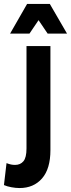

<svg xmlns="http://www.w3.org/2000/svg" viewBox="-70 -755 359 971"><path d="M-50 181 -37 70Q-24 75 -14 77Q-4 79 6 79Q33 79 48.5 60.5Q64 42 64 -4V-522H185V4Q185 99 142.5 147.5Q100 196 29 196Q10 196 -12 192Q-34 188 -50 181ZM-19 -585 67 -735H182L269 -585H171L125 -653L79 -585Z"/></svg>

Font: Radio Canada Condensed SemiBold
Style: Regular
Weight: 600
Width: 3
Designer: Charles Daoud, Etienne Aubert Bonn, Alexandre Saumier Demers, Jacques Le Bailly
Foundry: Radio-Canada
Version: Version 2.104; ttfautohint (v1.8.4.7-5d5b);gftools[0.9.28.de